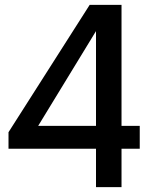

<svg xmlns="http://www.w3.org/2000/svg" viewBox="-20 -770 648 790"><path d="M555 -158V-252H480V-750H349L15 -226V-158H375V0H480V-158ZM375 -252H137L375 -642Z"/></svg>

Font: Oakes Medium
Style: Regular
Weight: 500
Designer: Samuel Oakes
Foundry: Samuel Oakes
Version: Version 1.003;PS 001.003;hotconv 1.0.88;makeotf.lib2.5.64775